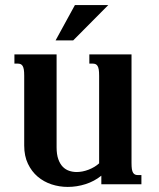

<svg xmlns="http://www.w3.org/2000/svg" viewBox="-20 -736 634 767"><path d="M376 -433.6Q376 -448.7 374.5 -458Q373 -467.3 369.6 -472.7Q366.2 -478 361.3 -480Q356.4 -481.9 350.1 -481.9H336.9V-518.6H505.4V-85Q505.4 -69.8 506.8 -60.5Q508.3 -51.3 511.7 -45.9Q515.1 -40.5 519.8 -38.6Q524.4 -36.6 531.2 -36.6H544.9V0H384.8V-34.2Q356.9 -11.7 322 -0.5Q287.1 10.7 250.5 10.7Q217.3 10.7 186 0.5Q154.8 -9.8 130.6 -30.3Q106.4 -50.8 91.6 -81.8Q76.7 -112.8 76.7 -154.8V-433.6Q76.7 -448.7 75.2 -458Q73.7 -467.3 70.3 -472.7Q66.9 -478 62 -480Q57.1 -481.9 50.8 -481.9H37.6V-518.6H206.1V-147.5Q206.1 -119.1 212.9 -100.1Q219.7 -81.1 230.7 -69.8Q241.7 -58.6 256.1 -53.7Q270.5 -48.8 286.1 -48.8Q309.6 -48.8 334.2 -58.3Q358.9 -67.9 376 -83.5ZM279.3 -715.8H412.6L272.5 -574.7H202.1Z"/></svg>

Font: Arian AMU Serif
Style: Bold
Weight: 700
Designer: Ruben Hakobyan (Tarumian)
Foundry: Ruben Hakobyan (Tarumian)
Version: Version 1.002